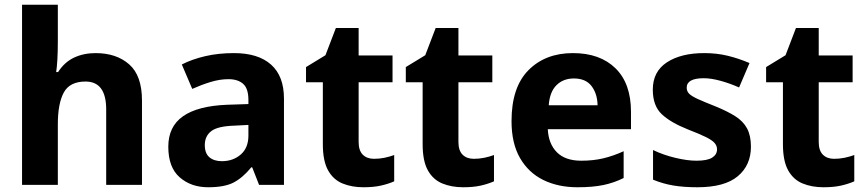

<svg xmlns="http://www.w3.org/2000/svg" viewBox="-20 -780 3651 810"><path d="M224 -607Q224 -562 222 -528.5Q220 -495 217 -476H225Q252 -518 292.5 -537Q333 -556 383 -556Q471 -556 525 -508.5Q579 -461 579 -356V0H428V-318Q428 -436 341 -436Q274 -436 249 -389.5Q224 -343 224 -256V0H73V-760H224Z M967 -556Q1069 -556 1123.5 -507.5Q1178 -459 1178 -364V0H1073L1044 -74H1040Q1004 -30 965.5 -10Q927 10 858 10Q786 10 738 -32Q690 -74 690 -161Q690 -246 752 -289.5Q814 -333 937 -338L1028 -341V-358Q1028 -407 1005.5 -426.5Q983 -446 944 -446Q907 -446 868 -434Q829 -422 791 -405L747 -508Q790 -530 845.5 -543Q901 -556 967 -556ZM971 -250Q899 -248 871.5 -227Q844 -206 844 -168Q844 -133 863.5 -116.5Q883 -100 916 -100Q963 -100 995.5 -128Q1028 -156 1028 -208V-253Z M1558 -110Q1581 -110 1602.5 -114.5Q1624 -119 1643 -126V-15Q1618 -4 1587 3Q1556 10 1513 10Q1464 10 1425 -6Q1386 -22 1364 -61.5Q1342 -101 1342 -172V-433H1271V-497L1353 -547L1397 -662H1493V-546H1636V-433H1493V-181Q1493 -145 1510.5 -127.5Q1528 -110 1558 -110Z M1979 -110Q2002 -110 2023.5 -114.5Q2045 -119 2064 -126V-15Q2039 -4 2008 3Q1977 10 1934 10Q1885 10 1846 -6Q1807 -22 1785 -61.5Q1763 -101 1763 -172V-433H1692V-497L1774 -547L1818 -662H1914V-546H2057V-433H1914V-181Q1914 -145 1931.5 -127.5Q1949 -110 1979 -110Z M2397 -556Q2511 -556 2576.5 -492Q2642 -428 2642 -308V-235H2291Q2294 -173 2329.5 -137.5Q2365 -102 2432 -102Q2483 -102 2525 -112Q2567 -122 2611 -142V-29Q2571 -9 2526 0.5Q2481 10 2416 10Q2335 10 2272.5 -20.5Q2210 -51 2174 -113Q2138 -175 2138 -269Q2138 -412 2209.5 -484Q2281 -556 2397 -556ZM2401 -449Q2356 -449 2327.5 -420.5Q2299 -392 2295 -336H2501Q2500 -385 2475.5 -417Q2451 -449 2401 -449Z M3148 -161Q3148 -83 3092.5 -36.5Q3037 10 2922 10Q2864 10 2820 2.5Q2776 -5 2735 -22V-147Q2779 -126 2829.5 -114Q2880 -102 2918 -102Q2964 -102 2984.5 -115Q3005 -128 3005 -150Q3005 -165 2994.5 -177Q2984 -189 2957.5 -202Q2931 -215 2882 -234Q2809 -263 2771.5 -298.5Q2734 -334 2734 -402Q2734 -478 2793.5 -517Q2853 -556 2951 -556Q3003 -556 3049 -545Q3095 -534 3142 -514L3098 -411Q3060 -428 3020 -439Q2980 -450 2949 -450Q2877 -450 2877 -410Q2877 -395 2887.5 -384.5Q2898 -374 2924.5 -362Q2951 -350 2999 -331Q3048 -311 3081.5 -290Q3115 -269 3131.5 -238.5Q3148 -208 3148 -161Z M3499 -110Q3522 -110 3543.5 -114.5Q3565 -119 3584 -126V-15Q3559 -4 3528 3Q3497 10 3454 10Q3405 10 3366 -6Q3327 -22 3305 -61.5Q3283 -101 3283 -172V-433H3212V-497L3294 -547L3338 -662H3434V-546H3577V-433H3434V-181Q3434 -145 3451.5 -127.5Q3469 -110 3499 -110Z"/></svg>

Font: Noto Sans Cherokee
Style: Bold
Weight: 700
Designer: Monotype Design Team
Foundry: Monotype Imaging Inc.
Version: Version 2.001; ttfautohint (v1.8.4.7-5d5b)